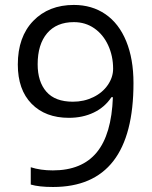

<svg xmlns="http://www.w3.org/2000/svg" viewBox="-20 -744 612 774"><path d="M518.1 -409.2Q518.1 9.8 193.8 9.8Q137.2 9.8 104 0V-69.8Q143.1 -57.1 192.9 -57.1Q310.1 -57.1 369.9 -129.6Q429.7 -202.1 435.1 -352.1H429.2Q402.3 -311.5 357.9 -290.3Q313.5 -269 257.8 -269Q163.1 -269 107.4 -325.7Q51.8 -382.3 51.8 -483.9Q51.8 -595.2 114 -659.7Q176.3 -724.1 277.8 -724.1Q350.6 -724.1 405 -686.8Q459.5 -649.4 488.8 -577.9Q518.1 -506.3 518.1 -409.2ZM277.8 -654.8Q208 -654.8 169.9 -609.9Q131.8 -564.9 131.8 -484.9Q131.8 -414.6 167 -374.3Q202.1 -334 273.9 -334Q318.4 -334 355.7 -352.1Q393.1 -370.1 414.6 -401.4Q436 -432.6 436 -466.8Q436 -518.1 416 -561.5Q396 -605 360.1 -629.9Q324.2 -654.8 277.8 -654.8Z"/></svg>

Font: f02265186
Style: Regular
Weight: 400
Foundry: Ascender Corporation
Version: Version 1.10